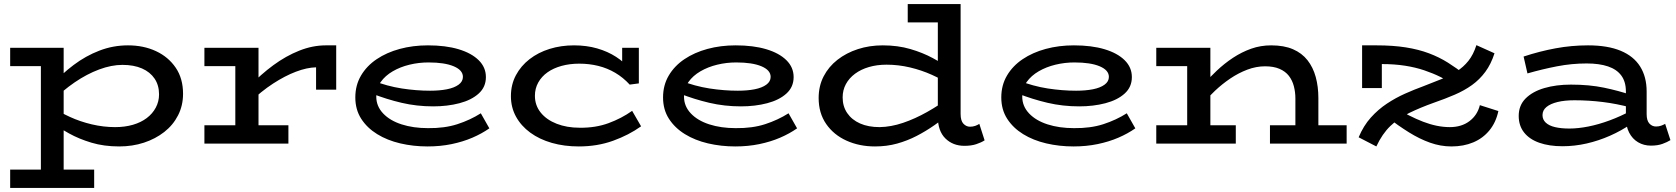

<svg xmlns="http://www.w3.org/2000/svg" viewBox="-20 -706 8242 944"><path d="M566 14Q491 14 429.5 -4.5Q368 -23 319.5 -50Q271 -77 233 -102V-181Q272 -155 323 -131.5Q374 -108 431.5 -94.5Q489 -81 546 -81Q594 -81 633.5 -92.5Q673 -104 701.5 -125.5Q730 -147 746 -177Q762 -207 762 -242Q762 -287 740 -319.5Q718 -352 678 -369.5Q638 -387 582 -387Q528 -387 467.5 -364.5Q407 -342 347 -301Q287 -260 233 -205V-287Q283 -342 342 -386.5Q401 -431 468.5 -457Q536 -483 609 -483Q686 -483 747 -454.5Q808 -426 844 -373Q880 -320 880 -245Q880 -187 855.5 -139Q831 -91 787.5 -57Q744 -23 687.5 -4.5Q631 14 566 14ZM30 218V128H443V218ZM181 193V-471H293V193ZM30 -381V-471H287V-381Z M1205 -200V-280Q1262 -340 1324 -385.5Q1386 -431 1451.5 -457Q1517 -483 1582 -483H1633V-265H1534V-375Q1489 -374 1435 -353.5Q1381 -333 1322.5 -295Q1264 -257 1205 -200ZM985 0V-90H1398V0ZM1137 -27V-471H1251V-27ZM985 -381V-471H1244V-381Z M2082 14Q2012 14 1948 -1Q1884 -16 1834.5 -46.5Q1785 -77 1756 -122Q1727 -167 1727 -227Q1727 -287 1755 -334.5Q1783 -382 1832 -415Q1881 -448 1945.5 -465.5Q2010 -483 2084 -483Q2171 -483 2234.5 -464Q2298 -445 2333.5 -410Q2369 -375 2369 -327Q2369 -278 2333.5 -246Q2298 -214 2239 -198.5Q2180 -183 2110 -183Q2029 -183 1954.5 -200.5Q1880 -218 1809 -246V-311Q1884 -282 1955.5 -271Q2027 -260 2095 -260Q2141 -260 2177 -267Q2213 -274 2234.5 -289.5Q2256 -305 2256 -328Q2256 -361 2211 -380Q2166 -399 2087 -399Q2039 -399 1993.5 -388Q1948 -377 1911 -355.5Q1874 -334 1852 -303Q1830 -272 1830 -231Q1830 -184 1863.5 -148.5Q1897 -113 1954.5 -94.5Q2012 -76 2084 -76Q2166 -75 2229 -95.5Q2292 -116 2344 -149L2386 -75Q2349 -49 2302.5 -29Q2256 -9 2200.5 2.5Q2145 14 2082 14Z M2826 14Q2754 14 2693 -3.5Q2632 -21 2587 -54Q2542 -87 2517 -132.5Q2492 -178 2492 -233Q2492 -290 2516.5 -336Q2541 -382 2583.5 -415Q2626 -448 2682 -465.5Q2738 -483 2802 -483Q2864 -483 2916 -468Q2968 -453 3009 -426.5Q3050 -400 3079 -364H3039V-471H3121V-296L3076 -290Q3044 -325 3005 -348Q2966 -371 2921.5 -382Q2877 -393 2828 -393Q2781 -393 2741 -382Q2701 -371 2672 -350.5Q2643 -330 2626.5 -300.5Q2610 -271 2610 -235Q2610 -188 2638.5 -152.5Q2667 -117 2717 -97.5Q2767 -78 2830 -78Q2908 -77 2972 -100.5Q3036 -124 3088 -161L3132 -85Q3072 -42 2994.5 -14Q2917 14 2826 14Z M3595 14Q3525 14 3461 -1Q3397 -16 3347.5 -46.5Q3298 -77 3269 -122Q3240 -167 3240 -227Q3240 -287 3268 -334.5Q3296 -382 3345 -415Q3394 -448 3458.5 -465.5Q3523 -483 3597 -483Q3684 -483 3747.5 -464Q3811 -445 3846.5 -410Q3882 -375 3882 -327Q3882 -278 3846.5 -246Q3811 -214 3752 -198.5Q3693 -183 3623 -183Q3542 -183 3467.5 -200.5Q3393 -218 3322 -246V-311Q3397 -282 3468.5 -271Q3540 -260 3608 -260Q3654 -260 3690 -267Q3726 -274 3747.5 -289.5Q3769 -305 3769 -328Q3769 -361 3724 -380Q3679 -399 3600 -399Q3552 -399 3506.5 -388Q3461 -377 3424 -355.5Q3387 -334 3365 -303Q3343 -272 3343 -231Q3343 -184 3376.5 -148.5Q3410 -113 3467.5 -94.5Q3525 -76 3597 -76Q3679 -75 3742 -95.5Q3805 -116 3857 -149L3899 -75Q3862 -49 3815.5 -29Q3769 -9 3713.5 2.5Q3658 14 3595 14Z M4282 14Q4205 14 4142 -14.5Q4079 -43 4042 -96.5Q4005 -150 4005 -224Q4005 -283 4029.5 -330.5Q4054 -378 4097.5 -412Q4141 -446 4198 -464.5Q4255 -483 4320 -483Q4394 -483 4455.5 -465Q4517 -447 4566 -420.5Q4615 -394 4652 -367V-288Q4613 -315 4562 -338Q4511 -361 4454 -374.5Q4397 -388 4339 -388Q4292 -388 4252.5 -376.5Q4213 -365 4184 -343.5Q4155 -322 4139 -292.5Q4123 -263 4123 -227Q4123 -183 4145.5 -150Q4168 -117 4208.5 -99Q4249 -81 4305 -81Q4361 -82 4420 -102Q4479 -122 4538.5 -155.5Q4598 -189 4653 -230V-148Q4615 -119 4573.5 -90Q4532 -61 4486.5 -37.5Q4441 -14 4390.5 0Q4340 14 4282 14ZM4722 11Q4665 11 4628 -25.5Q4591 -62 4591 -132V-686H4703V-146Q4703 -112 4717 -97.5Q4731 -83 4749 -83Q4763 -83 4774.5 -87Q4786 -91 4795 -97L4821 -16Q4804 -5 4779.5 3Q4755 11 4722 11ZM4443 -596V-686H4687V-596Z M5258 14Q5188 14 5124 -1Q5060 -16 5010.5 -46.5Q4961 -77 4932 -122Q4903 -167 4903 -227Q4903 -287 4931 -334.5Q4959 -382 5008 -415Q5057 -448 5121.5 -465.5Q5186 -483 5260 -483Q5347 -483 5410.5 -464Q5474 -445 5509.5 -410Q5545 -375 5545 -327Q5545 -278 5509.5 -246Q5474 -214 5415 -198.5Q5356 -183 5286 -183Q5205 -183 5130.5 -200.5Q5056 -218 4985 -246V-311Q5060 -282 5131.5 -271Q5203 -260 5271 -260Q5317 -260 5353 -267Q5389 -274 5410.5 -289.5Q5432 -305 5432 -328Q5432 -361 5387 -380Q5342 -399 5263 -399Q5215 -399 5169.5 -388Q5124 -377 5087 -355.5Q5050 -334 5028 -303Q5006 -272 5006 -231Q5006 -184 5039.5 -148.5Q5073 -113 5130.5 -94.5Q5188 -76 5260 -76Q5342 -75 5405 -95.5Q5468 -116 5520 -149L5562 -75Q5525 -49 5478.5 -29Q5432 -9 5376.5 2.5Q5321 14 5258 14Z M6349 0V-222Q6349 -253 6341.5 -282Q6334 -311 6317 -333Q6300 -355 6271 -367.5Q6242 -380 6200 -380Q6156 -380 6112.5 -363.5Q6069 -347 6029 -320Q5989 -293 5953.5 -259.5Q5918 -226 5889 -192V-283Q5924 -322 5962 -358Q6000 -394 6042.5 -422Q6085 -450 6131.5 -466.5Q6178 -483 6230 -483Q6293 -483 6337 -464Q6381 -445 6408.5 -410Q6436 -375 6449 -327.5Q6462 -280 6462 -224V0ZM5665 0V-90H6056V0ZM5817 0V-471H5931V0ZM5665 -381V-471H5906V-381ZM6224 0V-90H6601V0Z M7239 -484 7328 -444Q7311 -391 7283 -353Q7255 -315 7217.5 -288Q7180 -261 7132.5 -240.5Q7085 -220 7030 -201Q6963 -177 6909.5 -151Q6856 -125 6816 -86.5Q6776 -48 6747 14L6660 -31Q6684 -88 6720 -128Q6756 -168 6799 -196.5Q6842 -225 6888 -245.5Q6934 -266 6978 -282Q7027 -301 7068 -317.5Q7109 -334 7142 -355Q7175 -376 7199.5 -406.5Q7224 -437 7239 -484ZM7116 14Q7063 14 7011 -4.5Q6959 -23 6907 -55.5Q6855 -88 6800 -130L6831 -182Q6908 -134 6977 -107.5Q7046 -81 7108 -81Q7166 -81 7205 -110.5Q7244 -140 7256 -189L7347 -160Q7335 -104 7303 -65Q7271 -26 7223.5 -6Q7176 14 7116 14ZM6677 -273V-483H6748Q6829 -483 6892 -473Q6955 -463 7005.5 -444Q7056 -425 7099 -398Q7142 -371 7185 -337L7130 -290Q7098 -310 7061.5 -328Q7025 -346 6982 -360.5Q6939 -375 6887.5 -383Q6836 -391 6774 -391V-273Z M8097 10Q8062 10 8034 -6.5Q8006 -23 7990 -54Q7974 -85 7974 -127V-256Q7974 -304 7951.5 -334.5Q7929 -365 7886 -379.5Q7843 -394 7781 -394Q7708 -394 7635.5 -380Q7563 -366 7490 -345L7471 -428Q7550 -454 7628.5 -468.5Q7707 -483 7788 -483Q7884 -483 7948 -456.5Q8012 -430 8044 -379Q8076 -328 8076 -256V-145Q8076 -113 8089.5 -98.5Q8103 -84 8122 -84Q8136 -84 8147 -88Q8158 -92 8167 -97L8193 -17Q8177 -7 8153.5 1.5Q8130 10 8097 10ZM7662 13Q7597 13 7548.5 -4Q7500 -21 7473.5 -54.5Q7447 -88 7447 -136Q7447 -188 7481 -222Q7515 -256 7573 -273Q7631 -290 7704 -290Q7794 -290 7866 -275Q7938 -260 8000 -239V-177Q7929 -196 7860 -204.5Q7791 -213 7721 -213Q7673 -213 7638 -204.5Q7603 -196 7583.5 -180Q7564 -164 7564 -140Q7564 -118 7580 -103Q7596 -88 7625.5 -81Q7655 -74 7696 -74Q7739 -74 7789.5 -84Q7840 -94 7894 -114Q7948 -134 8000 -162L7999 -96Q7951 -63 7895.5 -38.5Q7840 -14 7781 -0.5Q7722 13 7662 13Z"/></svg>

Font: BioRhyme SemiExpanded Medium
Style: Regular
Weight: 500
Width: 6
Designer: Aoife Mooney
Foundry: Aoife Mooney Type
Version: Version 1.600;gftools[0.9.33]